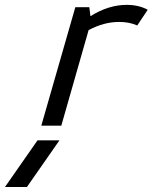

<svg xmlns="http://www.w3.org/2000/svg" viewBox="-79 -499 612 769"><path d="M283.2 -434.1Q355.5 -479.5 428.2 -479.5Q476.6 -479.5 512.7 -460L470.7 -397Q439.5 -411.1 398.4 -411.1H397.5Q337.4 -411.1 275.9 -378.4L166.5 4.4H86.4L222.7 -470.2H278.8ZM71.3 63H159.2L28.8 250H-59.1Z"/></svg>

Font: Cantarell
Style: Italic
Weight: 400
Italic angle: -16°
Designer: Dave Crossland
Version: Version 1.004